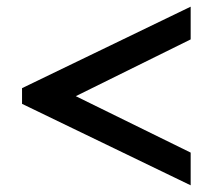

<svg xmlns="http://www.w3.org/2000/svg" viewBox="-20 -618 653 575"><path d="M46 -307V-354L551 -598V-500L207 -330L551 -161V-63Z"/></svg>

Font: Taviraj
Style: Bold
Weight: 700
Designer: Katatrad Team
Foundry: CadsonDemak
Version: Version 1.001